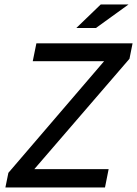

<svg xmlns="http://www.w3.org/2000/svg" viewBox="-20 -830 607 850"><path d="M553.2 -569.8 131.8 -81.1H460.9L444.8 0H3.9L17.1 -64.9L440.9 -559.1H125L141.1 -638.2H566.9ZM548.8 -810.1 404.8 -706.1H317.9L425.8 -810.1ZM0 -638.2Z"/></svg>

Font: Code New Roman
Style: Italic
Weight: 400
Italic angle: -11°
Monospace: yes
Designer: Sam Radian
Foundry: Code New Roman
Version: Version 1.508 October 19, 2014